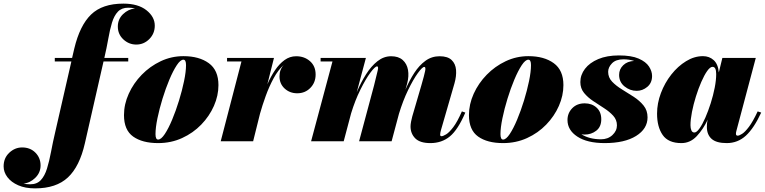

<svg xmlns="http://www.w3.org/2000/svg" viewBox="-236 -780 4222 1060"><path d="M66.5 -460H162L174 -511.5Q204.5 -639.5 266.8 -699.8Q329 -760 445 -760Q526.5 -760 572.5 -723.5Q618.5 -687 618.5 -638.5Q618.5 -594.5 588.2 -564.2Q558 -534 516.5 -534Q475.5 -534 445 -562.5Q414.5 -591 414.5 -633.5Q414.5 -674 443.2 -701.8Q472 -729.5 509.5 -733.5Q491.5 -737.5 472 -737.5Q435.5 -737.5 414.8 -715.5Q394 -693.5 382.2 -654.8Q370.5 -616 361.8 -566Q353 -516 340 -460H472V-440.5H335.5L232.5 11.5Q203.5 139 139 199.5Q74.5 260 -42.5 260Q-96.5 260 -135.2 243Q-174 226 -195 198.2Q-216 170.5 -216 138.5Q-216 92.5 -184.8 63.2Q-153.5 34 -114 34Q-69 34 -40.5 62.8Q-12 91.5 -12 133.5Q-12 173 -41 201.5Q-70 230 -106.5 233.5Q-89 237.5 -69.5 237.5Q-32 237.5 -10.5 214.2Q11 191 23.5 150.5Q36 110 45.8 58Q55.5 6 69 -51.5L158 -440.5H66.5Z M637 10Q550 10 499.2 -26Q448.5 -62 448.5 -144.5Q448.5 -204.5 474.8 -262.5Q501 -320.5 546.5 -367.2Q592 -414 651.2 -442Q710.5 -470 776.5 -470Q863.5 -470 916.8 -431.2Q970 -392.5 970 -310Q970 -252 945 -195.2Q920 -138.5 875 -92Q830 -45.5 769.2 -17.8Q708.5 10 637 10ZM637 -9.5Q653.5 -9.5 673.8 -40Q694 -70.5 714.5 -119.5Q735 -168.5 752.2 -224.5Q769.5 -280.5 780.2 -332.5Q791 -384.5 791 -420.5Q791 -450.5 776.5 -450.5Q760 -450.5 739.8 -419.8Q719.5 -389 699 -340.2Q678.5 -291.5 661.2 -235.2Q644 -179 633.2 -127Q622.5 -75 622.5 -39.5Q622.5 -9.5 637 -9.5Z M1097 -440.5H1017.5V-460H1276.5L1240 -314.5Q1258.5 -357 1282.2 -392.2Q1306 -427.5 1335 -448.5Q1364 -469.5 1399 -469.5Q1444.5 -469.5 1475.5 -442.2Q1506.5 -415 1506.5 -368.5Q1506.5 -324.5 1477.5 -294.8Q1448.5 -265 1405 -265Q1364 -265 1335.5 -291.2Q1307 -317.5 1307 -358.5Q1307 -396.5 1331 -422Q1299.5 -394 1274.5 -347.8Q1249.5 -301.5 1230.8 -249.5Q1212 -197.5 1199.5 -152.5L1161.5 0H982.5Z M1926 0H1746.5L1829 -308Q1843.5 -367.5 1849.2 -390.5Q1855 -413.5 1845.5 -413.5Q1834.5 -413.5 1808.8 -378.8Q1783 -344 1753.8 -285.2Q1724.5 -226.5 1702.5 -154.5L1661.5 0H1481.5L1599.5 -440.5H1534V-460H1784L1733.5 -270.5Q1756 -324 1784.5 -369.2Q1813 -414.5 1847.8 -442Q1882.5 -469.5 1923.5 -469.5Q1964 -469.5 1987.2 -448.8Q2010.5 -428 2016.5 -394Q2022.5 -360 2012 -319.5L2002.5 -285Q2024 -335.5 2051.2 -377.5Q2078.5 -419.5 2113 -444.5Q2147.5 -469.5 2191 -469.5Q2235.5 -469.5 2257.2 -448.8Q2279 -428 2281.8 -394Q2284.5 -360 2273 -319.5L2199 -63.5Q2197 -57 2195.5 -49.5Q2194 -42 2194 -36.5Q2194 -28 2201.5 -28Q2210 -28 2227 -38.2Q2244 -48.5 2266.5 -78Q2289 -107.5 2314 -165L2333 -158.5Q2292.5 -64 2247.8 -27Q2203 10 2140 10Q2082.5 10 2056.5 -16.2Q2030.5 -42.5 2030.5 -82Q2030.5 -93 2033.5 -108.8Q2036.5 -124.5 2040 -137L2090 -308Q2107 -366.5 2111.2 -388.5Q2115.5 -410.5 2106.5 -410.5Q2095.5 -410.5 2070.5 -376Q2045.5 -341.5 2017 -282.8Q1988.5 -224 1966.5 -151.5Z M2541.5 10Q2454.5 10 2403.8 -26Q2353 -62 2353 -144.5Q2353 -204.5 2379.2 -262.5Q2405.5 -320.5 2451 -367.2Q2496.5 -414 2555.8 -442Q2615 -470 2681 -470Q2768 -470 2821.2 -431.2Q2874.5 -392.5 2874.5 -310Q2874.5 -252 2849.5 -195.2Q2824.5 -138.5 2779.5 -92Q2734.5 -45.5 2673.8 -17.8Q2613 10 2541.5 10ZM2541.5 -9.5Q2558 -9.5 2578.2 -40Q2598.5 -70.5 2619 -119.5Q2639.5 -168.5 2656.8 -224.5Q2674 -280.5 2684.8 -332.5Q2695.5 -384.5 2695.5 -420.5Q2695.5 -450.5 2681 -450.5Q2664.5 -450.5 2644.2 -419.8Q2624 -389 2603.5 -340.2Q2583 -291.5 2565.8 -235.2Q2548.5 -179 2537.8 -127Q2527 -75 2527 -39.5Q2527 -9.5 2541.5 -9.5Z M3339 -132Q3339 -69 3275.8 -29.5Q3212.5 10 3102.5 10Q3006 10 2951.5 -25.8Q2897 -61.5 2897 -117.5Q2897 -155.5 2923.2 -182.5Q2949.5 -209.5 2992 -209.5Q3031.5 -209.5 3057.5 -186Q3083.5 -162.5 3083.5 -121.5Q3083.5 -80 3056 -58.5Q3028.5 -37 2991 -37Q2982.5 -37 2974 -38.5Q3018.5 -11 3082 -11Q3120 -11 3145 -34.2Q3170 -57.5 3170 -88Q3170 -118.5 3149.5 -141Q3129 -163.5 3099 -182.8Q3069 -202 3039 -222Q3009 -242 2988.5 -267Q2968 -292 2968 -327Q2968 -366.5 2993.5 -400Q3019 -433.5 3066.8 -453.8Q3114.5 -474 3181 -474Q3250 -474 3290 -456.5Q3330 -439 3347 -412.8Q3364 -386.5 3364 -360.5Q3364 -322.5 3337.8 -300.5Q3311.5 -278.5 3279 -278.5Q3242 -278.5 3212 -302.8Q3182 -327 3182 -366.5Q3182 -398 3204.8 -420Q3227.5 -442 3265 -443.5Q3238 -452.5 3206 -452.5Q3164 -452.5 3142.8 -430.5Q3121.5 -408.5 3121.5 -383.5Q3121.5 -352 3143.5 -329Q3165.5 -306 3198 -286.2Q3230.5 -266.5 3262.8 -245.5Q3295 -224.5 3317 -197.5Q3339 -170.5 3339 -132Z M3966.5 -158.5Q3926.5 -72 3881.8 -31Q3837 10 3776 10Q3719 10 3692.8 -13.2Q3666.5 -36.5 3666.5 -79.5Q3666.5 -90 3667.2 -97.5Q3668 -105 3669 -110L3671.5 -120Q3646.5 -66.5 3610.5 -28.2Q3574.5 10 3526 10Q3453.5 10 3422.5 -34.8Q3391.5 -79.5 3391.5 -152.5Q3391.5 -210 3412.8 -266.2Q3434 -322.5 3470.2 -368.5Q3506.5 -414.5 3551.8 -442.2Q3597 -470 3645 -470Q3680 -470 3704.2 -448Q3728.5 -426 3732.5 -380L3752 -460H3936.5L3829 -55.5Q3827 -48 3827 -41Q3827 -31 3837 -31Q3845 -31 3861 -41Q3877 -51 3898.8 -79.8Q3920.5 -108.5 3947 -165ZM3718 -371Q3718 -411 3698 -411Q3684.5 -411 3668.2 -388Q3652 -365 3635.8 -327.8Q3619.5 -290.5 3606 -247.2Q3592.5 -204 3584.2 -162Q3576 -120 3576 -88.5Q3576 -72 3581 -60.2Q3586 -48.5 3597.5 -48.5Q3610 -48.5 3626 -71Q3642 -93.5 3658 -130.2Q3674 -167 3687.8 -210.2Q3701.5 -253.5 3709.8 -295.8Q3718 -338 3718 -371Z"/></svg>

Font: Bodoni* 11pt Fatface
Style: Italic
Weight: 900
Italic angle: -13°
Version: Version 2.3